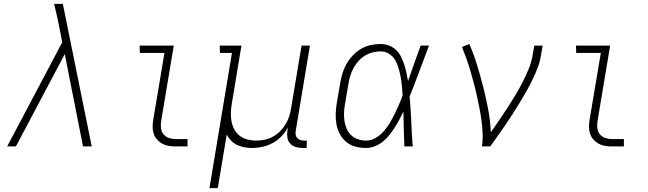

<svg xmlns="http://www.w3.org/2000/svg" viewBox="-20 -755 3340 990"><path d="M17 0 301 -537 281 -638Q276 -662 270.5 -686.5Q265 -711 259 -735H304L453 0H408L314 -476L62 0Z M885 0Q866 0 848.5 -3Q831 -6 816 -14.5Q801 -23 789.5 -36Q778 -49 772.5 -65.5Q767 -82 767 -100.5Q767 -119 770 -137L828 -482H701L700 -520H876L811 -131Q808 -113 810 -95Q812 -77 822.5 -63.5Q833 -50 849.5 -44Q866 -38 884 -38H947V0Z M1060 215 1176 -482H1114L1113 -520H1225L1175 -219Q1171 -196 1170.5 -173Q1170 -150 1174 -128Q1178 -106 1188.5 -87Q1199 -68 1216.5 -54.5Q1234 -41 1256 -35.5Q1278 -30 1301 -30Q1322 -30 1344 -34.5Q1366 -39 1386.5 -50Q1407 -61 1423.5 -77.5Q1440 -94 1452 -113.5Q1464 -133 1471 -154Q1478 -175 1481 -197L1535 -520H1578L1505 -81Q1503 -71 1504.5 -61Q1506 -51 1512 -44Q1518 -37 1527.5 -33.5Q1537 -30 1548 -30H1562L1561 8H1541Q1522 8 1505 3Q1488 -2 1476.5 -14.5Q1465 -27 1462 -45Q1459 -63 1462 -81L1465 -98Q1451 -73 1431 -52Q1411 -31 1386 -17.5Q1361 -4 1334 2Q1307 8 1281 8Q1260 8 1240.5 4.5Q1221 1 1203 -7.5Q1185 -16 1171.5 -30Q1158 -44 1149 -61L1103 215Z M1867 8Q1839 8 1812.5 1Q1786 -6 1765.5 -23Q1745 -40 1732.5 -63.5Q1720 -87 1715 -114Q1710 -141 1711 -169Q1712 -197 1717 -226L1734 -326Q1738 -351 1745.5 -376Q1753 -401 1766.5 -425Q1780 -449 1799 -469Q1818 -489 1841.5 -503Q1865 -517 1891 -522.5Q1917 -528 1942 -528Q1966 -528 1986.5 -520Q2007 -512 2022.5 -497Q2038 -482 2047.5 -463Q2057 -444 2064 -423Q2071 -402 2075.5 -380.5Q2080 -359 2084 -337Q2100 -383 2116 -428.5Q2132 -474 2149 -520H2192Q2167 -454 2142.5 -388Q2118 -322 2092 -257Q2098 -193 2100.5 -128.5Q2103 -64 2108 0H2065Q2063 -45 2062 -90Q2061 -135 2060 -180Q2050 -159 2039 -138Q2028 -117 2015 -97Q2002 -77 1987 -58Q1972 -39 1953 -24Q1934 -9 1911.5 -0.5Q1889 8 1867 8ZM1868 -30Q1893 -30 1916.5 -43.5Q1940 -57 1958 -77.5Q1976 -98 1989.5 -120.5Q2003 -143 2014.5 -166.5Q2026 -190 2036.5 -214Q2047 -238 2056 -263Q2055 -287 2052.5 -310.5Q2050 -334 2046 -357Q2042 -380 2035.5 -402.5Q2029 -425 2018 -444.5Q2007 -464 1987 -477Q1967 -490 1943 -490Q1922 -490 1900.5 -484.5Q1879 -479 1860 -467Q1841 -455 1826 -437.5Q1811 -420 1801 -400.5Q1791 -381 1785 -360.5Q1779 -340 1776 -319L1759 -219Q1755 -197 1754 -175Q1753 -153 1756 -132Q1759 -111 1767.5 -91.5Q1776 -72 1790.5 -58Q1805 -44 1825.5 -37Q1846 -30 1868 -30Z M2465 0Q2470 -34 2468.5 -68Q2467 -102 2462.5 -135Q2458 -168 2451.5 -200.5Q2445 -233 2438 -265Q2431 -297 2422.5 -328.5Q2414 -360 2405 -391Q2396 -422 2385 -452.5Q2374 -483 2362 -513L2400 -528Q2423 -475 2440 -419.5Q2457 -364 2471.5 -307Q2486 -250 2497 -192Q2508 -134 2511 -73Q2533 -105 2554.5 -136Q2576 -167 2596.5 -199Q2617 -231 2637 -264Q2657 -297 2674 -330Q2691 -363 2705.5 -398Q2720 -433 2726 -468L2735 -520H2778L2769 -468Q2764 -436 2752 -405Q2740 -374 2725.5 -344Q2711 -314 2694.5 -284.5Q2678 -255 2660 -226Q2642 -197 2624 -168.5Q2606 -140 2586.5 -111.5Q2567 -83 2547.5 -55.5Q2528 -28 2508 0Z M3135 0Q3116 0 3098.5 -3Q3081 -6 3066 -14.5Q3051 -23 3039.5 -36Q3028 -49 3022.5 -65.5Q3017 -82 3017 -100.5Q3017 -119 3020 -137L3078 -482H2951L2950 -520H3126L3061 -131Q3058 -113 3060 -95Q3062 -77 3072.5 -63.5Q3083 -50 3099.5 -44Q3116 -38 3134 -38H3197V0Z"/></svg>

Font: Iosevka Etoile Extralight
Style: Italic
Weight: 200
Italic angle: -9°
Designer: Belleve Invis
Foundry: Belleve Invis
Version: Version 22.1.2; ttfautohint (v1.8.4)